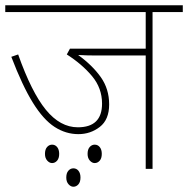

<svg xmlns="http://www.w3.org/2000/svg" viewBox="-20 -642 715 730"><path d="M560 -596V0H534V-431H345Q309 -431 277 -433Q331 -394 363 -349Q395 -304 395 -245Q395 -187 359.5 -159.5Q324 -132 278 -132Q230 -132 187.5 -159.5Q145 -187 105 -251.5Q65 -316 23 -426L49 -435Q100 -291 154.5 -224.5Q209 -158 276 -158Q368 -158 368 -248Q368 -307 330 -352.5Q292 -398 234 -435L246 -457H534V-596H0V-622H675V-596ZM313 -57Q313 -74 321 -83Q329 -92 340 -92Q352 -92 359.5 -82.5Q367 -73 367 -57Q367 -40 359 -31Q351 -22 340 -22Q330 -22 321.5 -31.5Q313 -41 313 -57ZM151 -57Q151 -74 159 -83Q167 -92 178 -92Q190 -92 197.5 -82.5Q205 -73 205 -57Q205 -40 197 -31Q189 -22 178 -22Q168 -22 159.5 -31.5Q151 -41 151 -57ZM232 33Q232 16 240 7Q248 -2 259 -2Q271 -2 278.5 7.5Q286 17 286 33Q286 50 278 59Q270 68 259 68Q249 68 240.5 58.5Q232 49 232 33Z"/></svg>

Font: Noto Sans Thin
Style: Italic
Weight: 100
Italic angle: -12°
Designer: Monotype Design Team
Foundry: Monotype Imaging Inc.
Version: Version 2.013; ttfautohint (v1.8.4.7-5d5b)